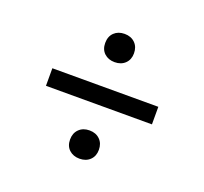

<svg xmlns="http://www.w3.org/2000/svg" viewBox="-88 -710 699 658"><g transform="rotate(20 262.0 -380.5)"><path d="M262 -504.5Q239 -504.5 224.2 -518.2Q209.5 -532 209.5 -555.5Q209.5 -579.5 224 -593.5Q238.5 -607.5 262 -607.5Q285.5 -607.5 300 -593.2Q314.5 -579 314.5 -555.5Q314.5 -532.5 300 -518.5Q285.5 -504.5 262 -504.5ZM69 -348V-412H455.5V-348ZM262 -152.5Q239 -152.5 224.2 -166.2Q209.5 -180 209.5 -203.5Q209.5 -227 224 -241.2Q238.5 -255.5 262 -255.5Q285.5 -255.5 300 -241.2Q314.5 -227 314.5 -203.5Q314.5 -180.5 300 -166.5Q285.5 -152.5 262 -152.5Z"/></g></svg>

Font: Encode Sans SemiCondensed SemiCondensed
Style: Regular
Weight: 400
Width: 4
Designer: Multiple Designers
Foundry: Impallari Type
Version: Version 3.000; ttfautohint (v1.8.3) -l 8 -r 50 -G 200 -x 14 